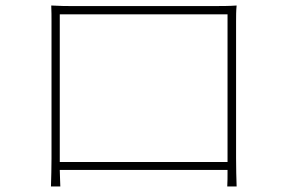

<svg xmlns="http://www.w3.org/2000/svg" viewBox="-20 -681 1040 697"><path d="M166 -661C167 -641 167 -620 167 -603V-106C167 -84 166 -25 165 -4H199C198 -18 198 -43 197 -64H806C806 -41 806 -17 805 -4H839C838 -22 837 -82 837 -107V-603C837 -622 837 -642 839 -661C815 -659 780 -659 762 -659H239C219 -659 204 -659 166 -661ZM197 -629H806V-93H197Z"/></svg>

Font: Source Han Sans JP ExtraLight
Style: Regular
Weight: 250
Designer: Ryoko NISHIZUKA 西塚涼子 (kana, bopomofo & ideographs); Paul D. Hunt (Latin, Greek & Cyrillic); Sandoll Communications 산돌커뮤니
Foundry: Adobe
Version: Version 2.001;hotconv 1.0.107;makeotfexe 2.5.65593